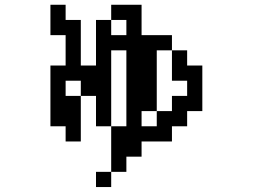

<svg xmlns="http://www.w3.org/2000/svg" viewBox="-20 -629 1040 790"><path d="M562.5 -109.4H625V-171.9H562.5ZM437.5 -484.4H500V-546.9H437.5ZM187.5 -109.4V-359.4H250V-484.4H187.5V-609.4H250V-546.9H312.5V-359.4H375V-546.9H437.5V-609.4H562.5V-484.4H687.5V-421.9H750V-359.4H812.5V-171.9H750V-109.4H687.5V-46.9H562.5V15.6H500V78.1H437.5V140.6H375V78.1H437.5V-109.4H375V-234.4H312.5V-46.9H250V-109.4ZM312.5 -234.4V-296.9H250V-234.4ZM437.5 -109.4H500V-421.9H437.5ZM625 -171.9H687.5V-234.4H750V-296.9H687.5V-421.9H625Z"/></svg>

Font: KH Dot Dougenzaka 16
Style: Regular
Weight: 400
Designer: Original version for X68000 by Keitarou Hiraki (http://hp.vector.co.jp/authors/VA000874/) / TrueType conversion by Homem
Version: Version 1.00.20150527